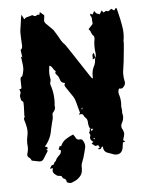

<svg xmlns="http://www.w3.org/2000/svg" viewBox="-58 -777 747 962"><g transform="rotate(-5 315.0 -296.5)"><path d="M381.8 -124.5 385.3 -112.3Q388.2 -116.7 390.1 -118.9Q392.1 -121.1 394.5 -124.5ZM347.7 -226.1 350.1 -233.9 347.7 -234.9 343.8 -228ZM396.5 -70.8 399.4 -74.2 392.6 -78.1 390.6 -76.2ZM435.5 -477.5Q430.7 -472.7 421.9 -470.7Q423.3 -474.6 423.3 -479L422.4 -489.3Q422.4 -498 430.7 -502.9Q432.1 -492.2 435.5 -477.5ZM257.3 136.7Q252.9 136.7 239.3 131.3Q239.3 115.2 224.6 110.8Q221.2 110.4 218.8 103.8Q216.3 97.2 210 96.7Q197.3 96.7 190.9 91.8L189.5 90.8Q173.3 80.1 173.3 68.4Q173.3 62.5 176.8 55.2L161.1 56.2Q163.1 53.2 164.1 50.8Q167 44.9 170.4 41Q171.9 40 184.1 35.2L183.6 31.7Q183.6 28.3 188.7 24.4Q193.8 20.5 195.3 16.6Q197.8 7.3 210.9 -4.9L218.8 -12.7Q222.2 -17.1 224.1 -30.3Q219.2 -33.2 212.4 -36.1L219.7 -52.7L226.6 -51.3Q235.4 -72.3 252.7 -84Q270 -95.7 291.5 -104.5L293.9 -100.6Q298.3 -96.2 301.3 -89.8Q306.6 -76.7 318.4 -76.7L326.7 -77.1Q334 -77.1 337.4 -70.3Q346.7 -57.1 346.7 -41.5Q346.7 -33.7 339.4 -7.8Q333.5 17.6 323.2 42Q320.3 49.3 320.3 57.6V68.4L319.8 74.2Q319.8 94.7 305.4 109.9Q291 125 277.3 129.4Q263.7 136.7 257.3 136.7ZM64.9 -517.1Q64.9 -516.6 65.4 -516.6Q67.9 -514.2 69.1 -512.9Q70.3 -511.7 71.8 -510.7Q69.3 -530.3 66.4 -549.3Q73.7 -554.7 74.7 -561Q75.7 -567.4 75.7 -572.3Q75.7 -575.2 75.2 -578.6Q74.7 -582 74.7 -585.4Q74.7 -596.2 73.7 -607.2Q72.8 -618.2 72.8 -636.2Q73.2 -650.4 76.2 -664.6Q77.6 -671.9 80.6 -695.3Q82.5 -711.9 85.9 -725.1L98.1 -700.7Q103 -707 109.4 -709.5Q115.7 -711.9 122.8 -713.1Q129.9 -714.4 136.7 -717.3L138.2 -717.8Q139.2 -717.8 140.4 -717.5Q141.6 -717.3 143.1 -716.3Q148.9 -711.9 154.3 -711.9Q158.7 -711.9 163.6 -717.3Q164.1 -717.8 166 -717.8Q168 -717.8 170.4 -717.3Q172.9 -716.8 175.3 -716.8L178.7 -730L199.2 -712.4Q199.2 -703.1 197.3 -693.8Q196.3 -689.9 196.3 -686.5Q196.3 -675.8 205.6 -668Q222.7 -651.9 239.3 -634.3L239.7 -633.8Q242.2 -630.9 256.3 -606.9Q275.4 -570.8 283.2 -564.2Q291 -557.6 310.5 -527.3Q365.2 -442.9 399.4 -392.1L410.6 -376.5L415 -377.4L414.6 -384.8Q414.6 -395 415 -400.4L415.5 -404.3Q417 -418.9 422.9 -431.2Q433.6 -449.2 433.6 -469.2Q433.6 -472.2 435.1 -475.1L435.5 -477.1Q439.5 -484.9 439.5 -493.2Q439.5 -501.5 438 -509.3Q436.5 -517.1 436.5 -536.1Q436.5 -555.2 440.4 -573.7Q440.4 -584.5 437 -587.9Q430.2 -592.8 425.3 -606Q422.9 -615.7 414.6 -623.5L431.6 -641.6Q437.5 -646.5 437.5 -651.9Q437.5 -653.8 436.8 -656.2Q436 -658.7 436 -664.6V-671.9Q436 -683.6 429.7 -689.5Q429.2 -690.4 429.2 -695.8L429.7 -700.2L440.9 -694.8L450.7 -711.9Q453.1 -709 454.6 -706.1Q459 -698.2 466.1 -696.8Q473.1 -695.3 475.6 -691.9L488.8 -711.4Q493.2 -703.1 495.6 -700.2L498.5 -701.2L510.7 -707.5Q515.1 -704.6 519 -704.6Q524.9 -704.6 532.2 -711.9L535.6 -715.3Q543 -710.9 550.8 -705.6L559.6 -717.3Q560.5 -716.8 562.3 -716.1Q564 -715.3 564.5 -713.9L569.8 -690.9Q578.1 -659.7 583 -628.4Q587.4 -607.9 587.4 -586.4Q587.4 -567.9 584 -549.3V-543.5Q584.5 -541.5 584.5 -539.1L581.5 -504.4Q574.7 -432.6 570.8 -412.1Q567.9 -397.5 567.9 -382.8Q567.9 -367.2 571.3 -351.6Q572.8 -346.2 572.8 -340.8Q572.8 -325.7 558.1 -314.9Q553.7 -312.5 550.8 -312.5Q546.9 -312.5 541 -314Q536.1 -306.6 536.1 -296.9Q536.1 -290.5 538.1 -284.2Q544.9 -262.7 544.9 -240.7Q544.9 -232.4 543.9 -224.1Q543.9 -219.2 544.4 -217Q544.9 -214.8 545.4 -212.4L546.4 -200.2L545.9 -196.3V-190.4Q548.8 -180.7 548.8 -171.4Q548.8 -155.3 540 -140.6Q535.6 -132.8 535.6 -125Q535.6 -119.1 538.1 -112.8Q545.4 -101.6 546.9 -86.4Q546.4 -76.2 540 -59.6L539.1 -53.7Q540 -52.7 549.3 -46.9L536.6 -43Q535.2 -28.8 532.2 -13.2Q524.9 14.6 498.5 14.6Q491.2 14.6 483.9 11.7Q472.2 6.8 460 2.9Q436.5 -3.4 435.1 -27.3Q435.1 -28.8 434.1 -30.3Q433.1 -31.7 432.6 -32.7Q429.2 -30.8 427 -26.4Q424.8 -22 422.1 -20.5Q419.4 -19 417.5 -19Q414.1 -19 408.2 -22L416.5 -26.4L419.4 -27.8L411.1 -41.5Q410.6 -41.5 409.9 -40.8Q409.2 -40 407.7 -39.6Q402.8 -37.6 398.9 -37.6Q396.5 -37.6 392.6 -40.8Q388.7 -43.9 379.9 -51.3L389.6 -58.6Q374.5 -68.8 374.5 -80.1Q374.5 -85 377 -90.8L377.4 -92.8Q377.4 -95.2 375.7 -98.4Q374 -101.6 373.5 -103.8Q373 -106 372.6 -107.4Q372.1 -108.9 372.1 -109.9Q376.5 -110.4 376.5 -115.7V-122.6Q377.4 -124.5 380.9 -125Q372.6 -133.3 371.1 -152.3Q371.1 -166.5 367.7 -173.8Q365.2 -179.2 357.9 -185.5Q356 -187.5 355 -189.5Q350.6 -199.7 347.2 -201.2Q343.8 -202.6 340.3 -202.6Q335.9 -202.6 328.6 -200.7L335.4 -210L331.1 -225.6Q325.7 -243.7 321.3 -262.2Q315.9 -285.2 301.3 -304.2Q293 -315.4 274.4 -344.2Q270 -350.6 270 -355.5Q270 -360.4 274.4 -365.2Q252.9 -366.7 248.5 -387.2Q245.6 -399.4 236.3 -408.7Q236.3 -409.2 235.8 -409.2Q229.5 -415.5 229.5 -419.4Q229.5 -422.9 231.9 -426.3V-428.7L231.4 -429.2Q224.1 -434.1 220.2 -442.4Q217.3 -447.3 213.4 -451.9Q209.5 -456.5 202.6 -458Q202.1 -451.2 201.2 -444.8Q199.2 -433.6 199.2 -422.4Q199.2 -414.6 200.2 -406.2Q202.6 -393.6 203.1 -388.7Q203.1 -381.8 200.2 -374.5Q199.2 -372.1 199.2 -369.1Q199.2 -364.3 203.1 -352.5L204.6 -348.6Q213.4 -317.4 213.4 -285.2Q213.4 -268.1 212.4 -263.2L211.9 -257.3Q211.9 -254.4 212.4 -251.7Q212.9 -249 212.9 -246.6Q212.9 -236.8 202.1 -224.1Q198.7 -220.7 198 -218.3Q197.3 -215.8 197.3 -207.5L197.8 -201.7Q197.8 -192.9 190.9 -170.4Q186.5 -154.8 183.6 -139.2Q177.2 -92.8 145.5 -56.6Q147.5 -54.7 151.4 -54.7Q158.2 -53.7 158.2 -48.3Q158.2 -40 148.9 -40Q154.3 -37.1 157.7 -36.1Q157.2 -34.7 157 -33.4Q156.7 -32.2 155.8 -30.8Q139.2 -4.9 136.2 0.5Q128.9 15.6 114.3 15.6Q109.9 15.6 105 14.2L73.7 7.8L71.3 2.9Q67.4 -5.4 63 -7.3Q53.7 -12.7 53.7 -22.9Q53.7 -26.9 55.2 -30.3Q60.1 -44.9 60.1 -59.6Q60.1 -66.9 58.6 -80.1Q58.6 -101.6 62.5 -116.2Q65.4 -128.9 65.4 -141.6Q65.4 -158.2 60.5 -174.3Q59.1 -179.2 58.1 -184.6Q57.6 -188 55.7 -191.9Q53.2 -198.7 53.2 -203.6Q53.2 -208.5 57.6 -213.9Q58.1 -213.9 58.1 -214.4L56.2 -220.2L57.1 -239.3Q57.1 -247.1 57.6 -254.9Q58.1 -262.7 58.1 -269.5L57.6 -284.2Q57.6 -289.1 56.2 -290.5Q46.9 -293.5 45.4 -306.2Q44.9 -311 43.5 -315.4L43 -318.4Q43 -322.3 44.9 -327.1Q46.9 -332 47.9 -336.9Q46.4 -341.3 43 -355L47.4 -354.5Q54.2 -354.5 54.2 -362.3Q54.2 -369.6 53.7 -376L53.2 -401.4Q53.2 -406.7 54.2 -409.9Q55.2 -413.1 60.1 -415.5Q63 -416.5 64.2 -420.7Q65.4 -424.8 66.9 -429.2Q70.8 -442.4 71.8 -455.6Q71.8 -470.7 69.3 -485.8Q68.4 -491.7 67.9 -497.3Q67.4 -502.9 65.9 -509.3Z"/></g></svg>

Font: Pinzelan
Style: Regular
Weight: 400
Designer: GGBot
Version: 1.01